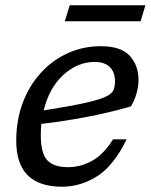

<svg xmlns="http://www.w3.org/2000/svg" viewBox="-20 -697 570 727"><path d="M459.5 -169.5Q410 -68.5 347.2 -29.2Q284.5 10 215 10Q41.5 10 41.5 -163.5Q41.5 -242.5 66.2 -308Q91 -373.5 135 -421.5Q179 -469.5 237 -495.8Q295 -522 361 -522Q439 -522 471.8 -485.2Q504.5 -448.5 504.5 -395Q504.5 -369 496.5 -341.8Q488.5 -314.5 475.5 -294Q390.5 -269.5 302.2 -253Q214 -236.5 136.5 -228Q134.5 -207.5 134.5 -185.5Q134.5 -116 159.2 -90Q184 -64 237 -64Q286 -64 329.5 -88.5Q373 -113 408 -169.5ZM338.5 -462.5Q274 -462.5 220.2 -413.8Q166.5 -365 145.5 -279Q244.5 -294.5 299.8 -306.8Q355 -319 379.5 -330.5Q404 -342 409.8 -356Q415.5 -370 415.5 -389.5Q415.5 -423 396 -442.8Q376.5 -462.5 338.5 -462.5ZM225.5 -616.5 244 -677H530.5L512.5 -616.5Z"/></svg>

Font: Newsreader 6pt
Style: Italic
Weight: 400
Italic angle: -17°
Designer: Hugues Gentile
Foundry: Production Type
Version: Version 1.003; ttfautohint (v1.8.3)